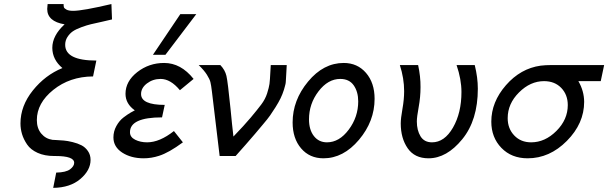

<svg xmlns="http://www.w3.org/2000/svg" viewBox="-20 -763 2975 939"><path d="M80.1 -159.2Q80.1 -245.1 140.6 -320.6Q201.2 -396 285.2 -430.2Q236.3 -471.2 235.8 -528.8Q235.8 -588.9 295.9 -644Q210.9 -658.2 210.9 -719.2Q210.9 -727.1 212.9 -743.2H291Q291 -733.4 292.5 -727.8Q293.9 -722.2 304.9 -716.1Q315.9 -710 337.9 -710Q383.8 -710 524.9 -743.2L527.8 -668Q512.7 -664.1 478.3 -656.5Q443.8 -648.9 424.8 -644.5Q405.8 -640.1 378.4 -630.1Q351.1 -620.1 335.9 -609.6Q320.8 -599.1 309.8 -582Q298.8 -564.9 298.8 -543.9Q298.8 -466.8 451.2 -466.8L435.1 -389.2H434.1Q321.3 -388.2 240.7 -323.5Q160.2 -258.8 160.2 -175.8Q160.2 -135.7 181.6 -109.9Q203.1 -84 236.8 -79.1Q237.8 -79.1 255.4 -78.1Q272.9 -77.1 291.5 -75.7Q310.1 -74.2 335 -68.1Q359.9 -62 378.4 -52.5Q397 -43 409.9 -24.4Q422.9 -5.9 422.9 19Q422.9 69.8 373 112.3Q323.2 154.8 240.2 155.8L254.9 81.1Q302.7 80.1 322.8 64.9Q342.8 49.8 342.8 33.2Q342.8 0 251 0H245.1Q198.2 0 164.1 -15.4Q129.9 -30.8 112.5 -56.4Q95.2 -82 87.6 -107.7Q80.1 -133.3 80.1 -159.2Z M534.7 -90.8Q534.7 -120.6 549.1 -146.7Q563.5 -172.9 584 -188.5Q604.5 -204.1 618.7 -212.2Q632.8 -220.2 638.7 -223.1H639.6Q593.8 -255.4 593.8 -304.2Q593.8 -365.2 651.1 -410.2Q708.5 -455.1 782.7 -455.1Q864.7 -455.1 926.8 -377L859.9 -321.8Q814 -377 765.6 -377Q727.5 -377 698.7 -355Q669.9 -333 669.9 -303.2Q669.9 -250 785.6 -250L772.5 -189Q615.2 -189 615.7 -116.2Q615.7 -92.3 641.1 -79.6Q666.5 -66.9 699.7 -66.9Q760.7 -66.9 830.6 -122.1L874.5 -66.9Q805.7 -16.1 757.8 -1Q720.7 11.2 682.6 11.2Q620.6 11.2 577.6 -16.8Q534.7 -44.9 534.7 -90.8ZM728 -495.1 861.8 -693.8H939.9L789.1 -495.1Z M951.7 -444.8H1057.6Q1080.6 -420.9 1087.4 -391.8Q1094.2 -362.8 1107.4 -231Q1115.2 -148.9 1121.6 -95.2Q1174.8 -150.4 1206.5 -188.2Q1238.3 -226.1 1257.8 -252Q1277.3 -277.8 1286.4 -306.4Q1295.4 -335 1297.9 -352.5Q1300.3 -370.1 1302.2 -411.1Q1303.2 -433.1 1304.2 -444.8H1382.3Q1381.3 -428.7 1380.4 -409.4Q1379.4 -390.1 1378.9 -383.1Q1378.4 -376 1377.9 -366Q1377.4 -356 1376 -351.1Q1374.5 -346.2 1373 -339.6Q1371.6 -333 1368.7 -324.2Q1361.8 -302.2 1352.1 -282.2Q1342.3 -262.2 1327.4 -238.5Q1312.5 -214.8 1301 -198.5Q1289.6 -182.1 1264.9 -153.1Q1240.2 -124 1227.3 -108.4Q1214.4 -92.8 1181.4 -55.4Q1148.4 -18.1 1132.3 0H1054.2L1016.6 -314Q1012.7 -347.2 1009 -361.6Q1005.4 -376 991.9 -397.5Q978.5 -418.9 951.7 -444.8Z M1411.1 -164.1Q1411.1 -272.9 1486.6 -364Q1562 -455.1 1661.1 -455.1Q1728 -455.1 1770 -406.5Q1812 -357.9 1812 -279.8Q1812 -169.9 1735.6 -79.3Q1659.2 11.2 1562 11.2Q1494.1 11.2 1452.6 -37.4Q1411.1 -85.9 1411.1 -164.1ZM1491.2 -179.2Q1491.2 -128.4 1515.1 -97.7Q1539.1 -66.9 1579.1 -66.9Q1639.2 -66.9 1685.5 -128.9Q1731.9 -190.9 1731.9 -267.1Q1731.9 -314 1710 -345.5Q1688 -377 1644 -377Q1584 -377 1537.6 -316.2Q1491.2 -255.4 1491.2 -179.2Z M1935.5 -444.8H2024.9Q2037.1 -388.7 2036.6 -336.9Q2036.6 -288.1 2027.6 -239.5Q2018.6 -190.9 2018.6 -168.9Q2018.6 -126 2036.6 -96.4Q2054.7 -66.9 2092.8 -66.9Q2153.8 -66.9 2195.3 -138.9Q2236.8 -210.9 2236.8 -313Q2236.8 -375 2212.9 -444.8H2301.8Q2316.9 -383.8 2316.9 -329.1Q2316.9 -175.3 2240.7 -82Q2164.6 11.2 2075.7 11.2Q2007.8 11.2 1973.9 -37.8Q1939.9 -86.9 1939.9 -159.2Q1939.9 -184.1 1948.2 -230.5Q1956.5 -276.9 1956.5 -316.9Q1956.5 -379.9 1935.5 -444.8Z M2382.8 -168Q2382.8 -264.2 2454.3 -346.2Q2525.9 -428.2 2624 -441.9Q2648.9 -444.8 2674.8 -444.8H2934.6L2918 -366.2H2808.6Q2836.4 -318.4 2836.9 -265.1Q2836.9 -159.2 2752.4 -74Q2668 11.2 2560.5 11.2Q2481.4 11.2 2432.1 -39.8Q2382.8 -90.8 2382.8 -168ZM2462.9 -185.1Q2462.9 -134.3 2494.9 -100.6Q2526.9 -66.9 2577.6 -66.9Q2645.5 -66.9 2701.2 -122.6Q2756.8 -178.2 2756.8 -249Q2756.8 -299.8 2724.9 -333Q2692.9 -366.2 2640.6 -366.2Q2573.7 -366.2 2518.3 -311Q2462.9 -255.9 2462.9 -185.1Z"/></svg>

Font: CMU Sans Serif
Style: Oblique
Weight: 500
Italic angle: -12°
Version: Version 0.7.0